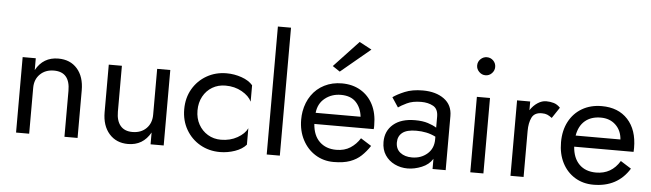

<svg xmlns="http://www.w3.org/2000/svg" viewBox="-49 -968 3955 1166"><g transform="rotate(5 1928.5 -385.0)"><path d="M370 -280Q370 -395 272 -395Q220 -395 187.5 -363Q155 -331 155 -280V0H75V-460H155V-388Q200 -470 292 -470Q365 -470 407.5 -421.5Q450 -373 450 -290V0H370Z M680 -180Q680 -125 705 -95Q730 -65 778 -65Q831 -65 863 -97Q895 -129 895 -180V-460H975V0H895V-72Q849 10 758 10Q686 10 643 -39Q600 -88 600 -170V-460H680Z M1161 -230Q1161 -182 1181.5 -145Q1202 -108 1237.5 -86.5Q1273 -65 1318 -65Q1374 -65 1418 -90Q1462 -115 1478 -149V-49Q1454 -21 1409.5 -5.5Q1365 10 1318 10Q1251 10 1197 -21Q1143 -52 1111.5 -106.5Q1080 -161 1080 -230Q1080 -300 1111.5 -354Q1143 -408 1197 -439Q1251 -470 1318 -470Q1365 -470 1409.5 -454.5Q1454 -439 1478 -411V-311Q1462 -345 1418 -370Q1374 -395 1318 -395Q1273 -395 1237.5 -374Q1202 -353 1181.5 -315.5Q1161 -278 1161 -230Z M1603 -780H1683V0H1603Z M2181 -690 2001 -540 1956 -570 2106 -730ZM2230 -107Q2207 -72 2179 -45.5Q2151 -19 2111 -4.5Q2071 10 2011 10Q1949 10 1899.5 -21Q1850 -52 1821.5 -106.5Q1793 -161 1793 -230Q1793 -243 1794 -255Q1795 -267 1797 -279Q1807 -336 1837 -379Q1867 -422 1914.5 -446Q1962 -470 2021 -470Q2086 -470 2135 -441Q2184 -412 2211 -359.5Q2238 -307 2238 -234Q2238 -228 2238 -222Q2238 -216 2237 -210H1875Q1880 -140 1919 -102.5Q1958 -65 2021 -65Q2071 -65 2106.5 -88Q2142 -111 2165 -148ZM2021 -400Q1965 -400 1924 -367.5Q1883 -335 1877 -278H2151Q2145 -332 2113 -366Q2081 -400 2021 -400Z M2372 -354 2333 -413Q2359 -432 2404.5 -451Q2450 -470 2514 -470Q2594 -470 2644 -433.5Q2694 -397 2694 -330V0H2614V-62Q2592 -26 2548 -8Q2504 10 2462 10Q2420 10 2383.5 -7.5Q2347 -25 2325 -58Q2303 -91 2303 -138Q2303 -205 2350.5 -245.5Q2398 -286 2483 -286Q2529 -286 2561.5 -275.5Q2594 -265 2614 -252V-319Q2614 -366 2583.5 -383Q2553 -400 2510 -400Q2458 -400 2423 -383Q2388 -366 2372 -354ZM2384 -142Q2384 -102 2411.5 -80.5Q2439 -59 2483 -59Q2538 -59 2576 -92Q2614 -125 2614 -180V-197Q2586 -211 2557 -217Q2528 -223 2496 -223Q2438 -223 2411 -201.5Q2384 -180 2384 -142Z M2829 -650Q2829 -673 2845.5 -689Q2862 -705 2884 -705Q2907 -705 2923 -689Q2939 -673 2939 -650Q2939 -628 2923 -611.5Q2907 -595 2884 -595Q2862 -595 2845.5 -611.5Q2829 -628 2829 -650ZM2844 -460H2924V0H2844Z M3308 -372Q3292 -384 3279 -389.5Q3266 -395 3246 -395Q3201 -395 3185 -362.5Q3169 -330 3169 -280V0H3089V-460H3169V-407Q3188 -436 3214 -453Q3240 -470 3266 -470Q3291 -470 3312.5 -463.5Q3334 -457 3352 -438Z M3595 10Q3531 10 3481.5 -20.5Q3432 -51 3404.5 -105Q3377 -159 3377 -230Q3377 -302 3405.5 -356Q3434 -410 3485.5 -440Q3537 -470 3605 -470Q3706 -470 3764 -407Q3822 -344 3822 -234Q3822 -227 3821.5 -219.5Q3821 -212 3821 -210H3459Q3464 -141 3502 -103Q3540 -65 3605 -65Q3699 -65 3749 -148L3814 -107Q3742 10 3595 10ZM3605 -400Q3546 -400 3509 -368.5Q3472 -337 3462 -278H3735Q3731 -333 3695.5 -366.5Q3660 -400 3605 -400Z"/></g></svg>

Font: Jost*
Style: Regular
Weight: 400
Version: Version 3.7